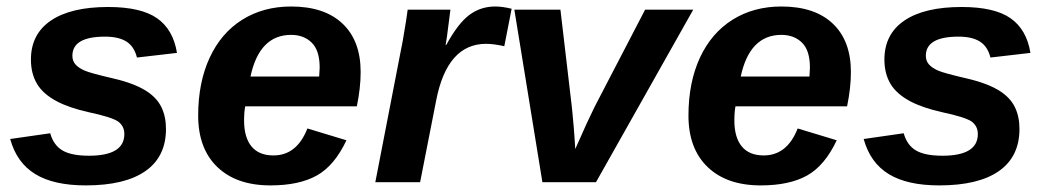

<svg xmlns="http://www.w3.org/2000/svg" viewBox="-20 -558 3210 588"><path d="M488.3 -163.1Q488.3 -78.1 425.5 -34.2Q362.8 9.8 242.7 9.8Q144.5 9.8 87.9 -24.9Q31.2 -59.6 11.2 -132.3L133.8 -149.9Q144 -113.3 171.4 -97.2Q198.7 -81.1 252.4 -81.1Q360.8 -81.1 360.8 -147.5Q360.8 -172.4 340.8 -186.5Q320.3 -199.7 251.5 -214.4Q192.9 -227.5 155.3 -247.1Q112.3 -269.5 93.5 -301Q74.7 -332.5 74.7 -375.5Q74.7 -453.6 136 -495.1Q197.3 -536.6 311 -536.6Q411.6 -536.6 460.9 -502.2Q510.3 -467.8 522 -396L399.4 -381.8Q391.1 -415.5 367.2 -430.7Q343.3 -445.8 301.8 -445.8Q201.7 -445.8 201.7 -387.2Q201.7 -371.1 211.4 -360.4Q221.2 -349.6 239.3 -341.8Q256.8 -334 326.2 -317.9Q392.6 -302.7 429.7 -278.3Q460.9 -257.8 474.6 -229.2Q488.3 -200.7 488.3 -163.1Z M731 -232.4Q727.5 -215.3 727.5 -189Q727.5 -137.2 750.2 -109.6Q772.9 -82 817.4 -82Q889.2 -82 921.4 -164.6L1041 -128.4Q1004.4 -50.8 950.2 -20.5Q896 9.8 808.1 9.8Q704.1 9.8 645.5 -46.6Q586.9 -103 586.9 -204.1Q586.9 -305.2 622.1 -381.3Q657.2 -457 721.9 -497.6Q786.6 -538.1 871.6 -538.1Q973.6 -538.1 1029.1 -485.6Q1084.5 -433.1 1084.5 -337.4Q1084.5 -289.1 1072.8 -232.4ZM747.1 -323.7H957.5L959 -351.1Q959 -403.3 934.8 -427.2Q910.6 -451.2 871.6 -451.2Q774.4 -451.2 747.1 -323.7Z M1524.4 -416.5Q1490.7 -423.8 1468.8 -423.8Q1349.6 -423.8 1315.9 -251L1266.6 0H1129.4L1208 -405.3Q1213.9 -433.1 1218.3 -462.4Q1224.1 -494.6 1228.5 -528.3H1359.4L1348.6 -444.3L1344.7 -420.4H1346.7Q1382.3 -485.8 1417 -512Q1451.7 -538.1 1496.6 -538.1Q1518.6 -538.1 1546.9 -531.2Z M2103 -528.3 1805.2 0H1641.1L1555.2 -528.3H1696.3L1731 -232.9Q1731.9 -225.6 1733.6 -206.8Q1735.4 -188 1737.3 -166Q1739.3 -144 1740.2 -126.5L1741.7 -101.6L1752.4 -125.5Q1764.6 -153.8 1776.9 -180.2Q1789.1 -206.5 1801.3 -231.4L1955.6 -528.3Z M2232.4 -232.4Q2229 -215.3 2229 -189Q2229 -137.2 2251.7 -109.6Q2274.4 -82 2318.8 -82Q2390.6 -82 2422.9 -164.6L2542.5 -128.4Q2505.9 -50.8 2451.7 -20.5Q2397.5 9.8 2309.6 9.8Q2205.6 9.8 2147 -46.6Q2088.4 -103 2088.4 -204.1Q2088.4 -305.2 2123.5 -381.3Q2158.7 -457 2223.4 -497.6Q2288.1 -538.1 2373 -538.1Q2475.1 -538.1 2530.5 -485.6Q2585.9 -433.1 2585.9 -337.4Q2585.9 -289.1 2574.2 -232.4ZM2248.5 -323.7H2459L2460.4 -351.1Q2460.4 -403.3 2436.3 -427.2Q2412.1 -451.2 2373 -451.2Q2275.9 -451.2 2248.5 -323.7Z M3102.1 -163.1Q3102.1 -78.1 3039.3 -34.2Q2976.6 9.8 2856.4 9.8Q2758.3 9.8 2701.7 -24.9Q2645 -59.6 2625 -132.3L2747.6 -149.9Q2757.8 -113.3 2785.2 -97.2Q2812.5 -81.1 2866.2 -81.1Q2974.6 -81.1 2974.6 -147.5Q2974.6 -172.4 2954.6 -186.5Q2934.1 -199.7 2865.2 -214.4Q2806.6 -227.5 2769 -247.1Q2726.1 -269.5 2707.3 -301Q2688.5 -332.5 2688.5 -375.5Q2688.5 -453.6 2749.8 -495.1Q2811 -536.6 2924.8 -536.6Q3025.4 -536.6 3074.7 -502.2Q3124 -467.8 3135.7 -396L3013.2 -381.8Q3004.9 -415.5 2981 -430.7Q2957 -445.8 2915.5 -445.8Q2815.4 -445.8 2815.4 -387.2Q2815.4 -371.1 2825.2 -360.4Q2835 -349.6 2853 -341.8Q2870.6 -334 2939.9 -317.9Q3006.3 -302.7 3043.5 -278.3Q3074.7 -257.8 3088.4 -229.2Q3102.1 -200.7 3102.1 -163.1Z"/></svg>

Font: Arimo
Style: Bold Italic
Weight: 700
Italic angle: -12°
Designer: Steve Matteson
Foundry: Monotype Imaging Inc.
Version: Version 1.33